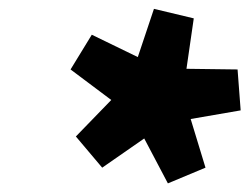

<svg xmlns="http://www.w3.org/2000/svg" viewBox="-20 -744 564 434"><path d="M444.5 -365 359.5 -329.5 306 -431 211 -365 151.5 -435.5 231.5 -518 139.5 -587 187.5 -665.5 291.5 -615 328 -724 418 -702.5 401.5 -588.5 517 -587 524 -494.5 411 -475Z"/></svg>

Font: Newsreader 6pt ExtraBold
Style: Italic
Weight: 800
Italic angle: -17°
Designer: Hugues Gentile
Foundry: Production Type
Version: Version 1.003; ttfautohint (v1.8.3)